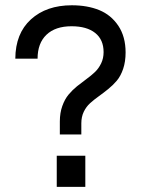

<svg xmlns="http://www.w3.org/2000/svg" viewBox="-20 -726 556 746"><path d="M212.5 -254Q212.5 -287 222 -313.8Q231.5 -340.5 246.2 -358.2Q261 -376 279.2 -390.8Q297.5 -405.5 315.8 -418.8Q334 -432 348.8 -446Q363.5 -460 373 -479.8Q382.5 -499.5 382.5 -523.5Q382.5 -572 349.8 -598Q317 -624 258 -624Q195 -624 160.5 -591Q126 -558 126 -498H39.5Q40 -596 100.2 -650.8Q160.5 -705.5 259 -705.5Q319.5 -705.5 365.5 -686.8Q411.5 -668 439.8 -625.8Q468 -583.5 468 -522Q468 -486.5 458.5 -458.5Q449 -430.5 433.8 -412.5Q418.5 -394.5 400.2 -379.8Q382 -365 363.8 -352Q345.5 -339 330.2 -325.2Q315 -311.5 305.5 -291.8Q296 -272 296 -247V-203.5H212.5ZM200.5 0V-121H311.5V0Z"/></svg>

Font: HK Grotesk Medium
Style: Regular
Weight: 500
Designer: Alfredo Marco Pradil
Foundry: Hanken Design Co.
Version: Version 3.001;FEAKit 1.0